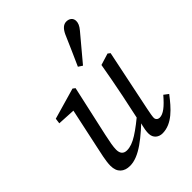

<svg xmlns="http://www.w3.org/2000/svg" viewBox="-218 -877 1008 1008"><g transform="rotate(-45 286.0 -373.5)"><path d="M153 13C221 13 296 -48 394 -144H401L394 -172C295 -91 247 -56 199 -56C175 -56 161 -70 161 -99C161 -121 167 -153 176 -194L239 -478L226 -488L52 -438L48 -408L159 -402L152 -424L101 -186C93 -147 80 -97 80 -60C80 -11 109 13 153 13ZM394 13C466 13 519 -49 565 -109L540 -128C499 -80 469 -56 442 -56C430 -56 419 -64 419 -78C419 -89 423 -110 428 -135L499 -478L486 -488L421 -468C410 -404 398 -340 385 -276L352 -120H356C342 -70 341 -53 341 -39C341 -4 367 13 394 13ZM327 -549 350 -534C390 -582 429 -628 469 -676C485 -695 491 -710 491 -725C491 -748 473 -760 452 -760C430 -760 414 -744 401 -717C377 -661 352 -605 327 -549Z"/></g></svg>

Font: Source Serif 4 Variable
Style: Italic
Weight: 400
Italic angle: -12°
Designer: Frank Grießhammer
Foundry: Adobe Systems Incorporated
Version: Version 4.004;hotconv 1.0.116;makeotfexe 2.5.65601